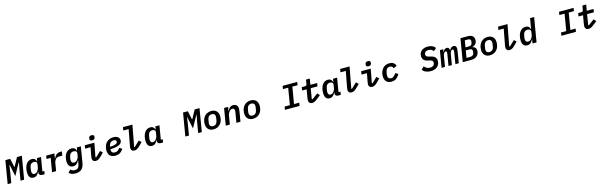

<svg xmlns="http://www.w3.org/2000/svg" viewBox="158 -3088 17689 5638"><g transform="rotate(-15 9002.0 -269.0)"><path d="M397.7 0H508.2L625 -698.2H478L334.9 -436.8H327.1L270.2 -698.2H124.3L7.1 0H117.5L171.5 -324.2L200.6 -530.2H209.2L285.2 -170.8L483 -530.2H491.1L452.1 -324.2Z M791.9 12.1C882.1 12.1 924.7 -43 964.1 -122.5H968.4L965.2 -101.6C955.3 -38 990.1 0 1061.4 0H1131L1146.7 -94.5H1087.7L1158 -516H1034.4L1018.8 -422.2H1013.1C996.1 -489.7 956.3 -528.1 879.6 -528.1C723 -528.1 644.2 -370 644.2 -191.1C644.2 -63.9 686.1 12.1 791.9 12.1ZM769.2 -184.7C769.2 -201 770.6 -216.3 773.1 -230.5L783.7 -294.4C797.9 -378.6 836.6 -429.7 917.6 -429.7C984 -429.7 1014.6 -395.2 1004.3 -335.2L989 -242.2C981.5 -197.4 959.9 -160.2 941.1 -137.4C914.1 -104.8 881.4 -86.3 844.8 -86.3C790.5 -86.3 769.2 -126.8 769.2 -184.7Z M1480.1 0 1521.3 -247.2C1528.8 -290.8 1555.4 -329.5 1568.5 -345.2C1594.5 -377.5 1627.1 -392.8 1682.9 -392.8H1773.1L1794.7 -516H1745.7C1645.6 -516 1587 -458.8 1546.2 -366.1H1540.5L1566.1 -516H1316.1L1299.7 -417.6H1426.5L1356.9 0Z M2020.6 212C2165.5 212 2260.7 138.1 2288 -23.8L2370 -516H2246.8L2231.2 -422.2H2224.8C2208.1 -489.7 2164.4 -528.1 2083.8 -528.1C1927.9 -528.1 1846.6 -375.4 1846.6 -205.6C1846.6 -87 1894.5 -7.1 2004.3 -7.1C2093.8 -7.1 2141.7 -61.4 2180 -141.7H2185.4L2168.3 -40.8C2148.1 81 2100.1 113.6 2019.5 113.6C1967.7 113.6 1925.8 97.7 1895.6 60.4L1819.6 137.8C1866.5 193.9 1928.6 212 2020.6 212ZM1973.4 -201.7C1973.4 -220.2 1975.1 -235.1 1977.6 -248.9L1985.4 -295.1C1998.9 -375 2043 -429.7 2124.6 -429.7C2193.5 -429.7 2226.9 -393.5 2217.3 -337.4L2204.9 -259.9C2196.4 -209.5 2170.1 -175.4 2153.1 -155.5C2124.6 -123.2 2094.1 -106.2 2055.8 -106.2C1998.2 -106.2 1973.4 -144.9 1973.4 -201.7Z M2740.1 -599.8C2793.3 -599.8 2818.2 -621.8 2824.6 -659.4C2828.1 -679.7 2829.2 -688.6 2829.2 -696C2829.2 -726.6 2809.3 -750 2755 -750C2702.1 -750 2676.8 -728 2670.5 -690C2667.3 -669.7 2665.8 -660.9 2665.8 -653.8C2665.8 -623.2 2685.7 -599.8 2740.1 -599.8ZM2473 -417.6H2639.2L2589.8 -157.7C2584.2 -126.4 2581.7 -110.1 2581.7 -90.9C2581.7 -29.1 2618.6 12.1 2690 12.1C2750.7 12.1 2800.4 -22 2876.8 -101.6L2947.8 -176.1L2878.6 -238.3L2719.5 -86.3L2700.6 -92.7L2780.9 -516H2489.7Z M3280.2 12.1C3404.8 12.1 3471.9 -47.9 3527.3 -131L3448.5 -181.5C3393.5 -109 3358 -85.2 3295.5 -85.2C3212.7 -85.2 3186.4 -128.2 3186.4 -188.6C3186.4 -192.8 3186.4 -198.9 3187.5 -207.7C3493.3 -218 3544.7 -307.2 3544.7 -387.1C3544.7 -480.1 3462.7 -528.1 3359.7 -528.1C3182.2 -528.1 3062.5 -398.4 3062.5 -208.5C3062.5 -67.8 3135.7 12.1 3280.2 12.1ZM3196 -281.6 3198.2 -294.4C3215.9 -392.8 3270.6 -437.9 3347.7 -437.9C3401.6 -437.9 3424 -413.4 3424 -377.1C3424 -338.4 3403.4 -290.8 3196 -281.6Z M3863.6 12.1C3923.3 12.1 3972.3 -19.5 4049.4 -99.8L4125 -177.6L4056.5 -239.7L3894.9 -86.3L3876.4 -92.3L3997.9 -740.1H3710.6L3694.6 -641.7H3856.5L3765.3 -155.5C3759.2 -125.4 3757.5 -109.4 3757.5 -91.6C3757.5 -29.5 3791.2 12.1 3863.6 12.1Z M4392.8 12.1C4483 12.1 4525.6 -43 4565 -122.5H4569.2L4566.1 -101.6C4556.1 -38 4590.9 0 4662.3 0H4731.9L4747.5 -94.5H4688.6L4758.9 -516H4635.3L4619.7 -422.2H4614C4596.9 -489.7 4557.2 -528.1 4480.5 -528.1C4323.9 -528.1 4245 -370 4245 -191.1C4245 -63.9 4286.9 12.1 4392.8 12.1ZM4370 -184.7C4370 -201 4371.4 -216.3 4373.9 -230.5L4384.6 -294.4C4398.8 -378.6 4437.5 -429.7 4518.5 -429.7C4584.9 -429.7 4615.4 -395.2 4605.1 -335.2L4589.8 -242.2C4582.4 -197.4 4560.7 -160.2 4541.9 -137.4C4514.9 -104.8 4482.2 -86.3 4445.7 -86.3C4391.3 -86.3 4370 -126.8 4370 -184.7Z M5799 0H5909.4L6026.3 -698.2H5879.3L5736.2 -436.8H5728.3L5671.5 -698.2H5525.6L5408.4 0H5518.8L5572.8 -324.2L5601.9 -530.2H5610.4L5686.4 -170.8L5884.2 -530.2H5892.4L5853.3 -324.2Z M6266.3 12.1C6432.2 12.1 6551.5 -110.4 6551.5 -307.5C6551.5 -441.1 6474.1 -528.1 6335.9 -528.1C6170.5 -528.1 6051.5 -405.5 6051.5 -208.5C6051.5 -74.9 6129.3 12.1 6266.3 12.1ZM6174.4 -186.1C6174.4 -198.2 6176.8 -214.5 6179.3 -230.8L6191.4 -302.9C6205.3 -384.6 6252.8 -432.5 6327.8 -432.5C6389.2 -432.5 6428.3 -399.1 6428.3 -329.9C6428.3 -317.8 6426.1 -301.5 6423.3 -285.2L6411.6 -213.4C6397.7 -131.4 6350.1 -83.5 6275.2 -83.5C6213.4 -83.5 6174.4 -116.8 6174.4 -186.1Z M6761.4 0 6807.2 -274.5C6815.3 -322.1 6844.5 -362.6 6858.3 -380.3C6883.2 -411.9 6910.9 -430.4 6948.5 -430.4C6997.9 -430.4 7017.4 -395.2 7017.4 -356.9C7017.4 -336.3 7014.2 -317.1 7011 -296.9L6961.3 0H7084.5L7132.8 -287.3C7139.2 -327.1 7142 -353 7142 -378.9C7142 -463.8 7097.3 -528.1 7001.4 -528.1C6919 -528.1 6870.4 -476.6 6831.7 -393.5H6827.1L6847.3 -516H6724.1L6637.8 0Z M7466.6 12.1C7632.5 12.1 7751.8 -110.4 7751.8 -307.5C7751.8 -441.1 7674.4 -528.1 7536.2 -528.1C7370.7 -528.1 7251.8 -405.5 7251.8 -208.5C7251.8 -74.9 7329.5 12.1 7466.6 12.1ZM7374.6 -186.1C7374.6 -198.2 7377.1 -214.5 7379.6 -230.8L7391.7 -302.9C7405.5 -384.6 7453.1 -432.5 7528.1 -432.5C7589.5 -432.5 7628.6 -399.1 7628.6 -329.9C7628.6 -317.8 7626.4 -301.5 7623.6 -285.2L7611.9 -213.4C7598 -131.4 7550.4 -83.5 7475.5 -83.5C7413.7 -83.5 7374.6 -116.8 7374.6 -186.1Z M8881 0 8896.7 -95.5H8737.6L8822.8 -602.6H8981.5L8997.2 -698.2H8553.3L8537.6 -602.6H8696.7L8611.5 -95.5H8452.8L8436.8 0Z M9267 12.1C9328.1 12.1 9373.6 -18.5 9460.9 -88.8L9538.7 -150.2L9478 -221.6L9298.7 -89.5L9278.8 -98.4L9332 -417.6H9538L9554 -516H9348.7L9378.9 -698.2H9263.5L9242.5 -571.7C9235.8 -529.8 9217.3 -516 9177.2 -516H9086.6L9070.3 -417.6H9208.1L9163.4 -155.2C9159.4 -131.4 9157.7 -112.9 9157.7 -98C9157.7 -30.5 9192.8 12.1 9267 12.1Z M9794 12.1C9884.2 12.1 9926.8 -43 9966.3 -122.5H9970.5L9967.3 -101.6C9957.4 -38 9992.2 0 10063.6 0H10133.2L10148.8 -94.5H10089.8L10160.2 -516H10036.6L10021 -422.2H10015.3C9998.2 -489.7 9958.5 -528.1 9881.7 -528.1C9725.1 -528.1 9646.3 -370 9646.3 -191.1C9646.3 -63.9 9688.2 12.1 9794 12.1ZM9771.3 -184.7C9771.3 -201 9772.7 -216.3 9775.2 -230.5L9785.9 -294.4C9800.1 -378.6 9838.8 -429.7 9919.7 -429.7C9986.2 -429.7 10016.7 -395.2 10006.4 -335.2L9991.1 -242.2C9983.7 -197.4 9962 -160.2 9943.2 -137.4C9916.2 -104.8 9883.5 -86.3 9846.9 -86.3C9792.6 -86.3 9771.3 -126.8 9771.3 -184.7Z M10465.2 12.1C10524.9 12.1 10573.9 -19.5 10650.9 -99.8L10726.6 -177.6L10658 -239.7L10496.4 -86.3L10478 -92.3L10599.4 -740.1H10312.1L10296.2 -641.7H10458.1L10366.8 -155.5C10360.8 -125.4 10359 -109.4 10359 -91.6C10359 -29.5 10392.8 12.1 10465.2 12.1Z M11142 -599.8C11195.3 -599.8 11220.2 -621.8 11226.6 -659.4C11230.1 -679.7 11231.2 -688.6 11231.2 -696C11231.2 -726.6 11211.3 -750 11157 -750C11104 -750 11078.8 -728 11072.4 -690C11069.2 -669.7 11067.8 -660.9 11067.8 -653.8C11067.8 -623.2 11087.7 -599.8 11142 -599.8ZM10875 -417.6H11041.2L10991.8 -157.7C10986.2 -126.4 10983.7 -110.1 10983.7 -90.9C10983.7 -29.1 11020.6 12.1 11092 12.1C11152.7 12.1 11202.4 -22 11278.8 -101.6L11349.8 -176.1L11280.5 -238.3L11121.4 -86.3L11102.6 -92.7L11182.9 -516H10891.7Z M11674.7 12.1C11793.3 12.1 11860.1 -46.5 11927.6 -153.8L11848 -203.8C11772 -102.3 11737.6 -88.8 11693.9 -88.8C11625 -88.8 11591.3 -126.4 11591.3 -191.1C11591.3 -206 11593 -222.3 11595.5 -238.3L11605.8 -298.3C11619.7 -382.1 11666.9 -427.2 11734 -427.2C11794 -427.2 11820.7 -403.1 11836.6 -353.3L11938.2 -399.5C11917.6 -474.1 11860.1 -528.1 11745 -528.1C11573.5 -528.1 11465.9 -389.2 11465.9 -206C11465.9 -71 11538.7 12.1 11674.7 12.1Z M12870.4 12.1C13042.6 12.1 13144.9 -84.5 13144.9 -224.1C13144.9 -315.7 13099.8 -373.2 12995 -398.8L12926.5 -415.8C12860.8 -431.8 12833.1 -453.5 12833.1 -501.4C12833.1 -565.7 12877.5 -606.5 12959.9 -606.5C13026.3 -606.5 13075.6 -579.5 13108.7 -532.3L13193.5 -606.2C13154.5 -668 13072.8 -709.9 12965.9 -709.9C12805.8 -709.9 12703.1 -623.6 12703.1 -488.6C12703.1 -401.3 12748.6 -338.4 12852.6 -315L12923.7 -298.7C12987.9 -284.1 13014.6 -259.9 13014.6 -210.2C13014.6 -138.1 12964.5 -93 12877.5 -93C12808.2 -93 12743.6 -121.8 12702.1 -179.3L12619.3 -100.5C12660.9 -31.6 12753.2 12.1 12870.4 12.1Z M13301.8 0 13356.5 -327.4C13360.1 -349.4 13369 -376.4 13384.6 -400.6C13400.6 -425.8 13418 -435.4 13437.5 -435.4C13459.5 -435.4 13470.9 -421.2 13470.9 -390.3C13470.9 -375.7 13468.8 -358.7 13466.3 -342.7L13408.7 0H13511.4L13564.6 -319.6C13570.3 -353.3 13579.2 -378.6 13593.4 -400.6C13609 -425.1 13625.7 -435.4 13646.3 -435.4C13668.7 -435.4 13680.4 -419 13680.4 -390.6C13680.4 -377.5 13678.3 -358.7 13675.4 -342.7L13618.3 0H13720.9L13780.2 -356.9C13784.1 -381 13786.9 -409.4 13786.9 -431.1C13786.9 -494 13757.5 -528.1 13699.2 -528.1C13637.1 -528.1 13600.1 -485.8 13574.9 -427.6H13570.3C13576.3 -491.5 13546.9 -528.1 13492.2 -528.1C13437.1 -528.1 13402 -486.5 13378.6 -429H13373.2L13387.8 -516H13285.2L13199.2 0Z M13842 0H14110.8C14252.8 0 14343 -92.7 14343 -218.8C14343 -295.5 14300.1 -338.4 14230.8 -354L14231.9 -358.7C14322.4 -381.7 14372.5 -442.5 14372.5 -536.9C14372.5 -634.2 14308.9 -698.2 14191.8 -698.2H13958.8ZM13980.8 -93.4 14017.4 -311.1H14123.9C14187.1 -311.1 14217 -288 14217 -240.4C14217 -230.8 14214.5 -216.6 14212.4 -204.9L14208.1 -178.6C14197.8 -118.6 14154.8 -93.4 14084.2 -93.4ZM14032.3 -399.5 14066.4 -604.8H14156.6C14212 -604.8 14244.7 -586.6 14244.7 -539.1C14244.7 -529.8 14242.9 -515.6 14241.5 -507.8L14237.2 -481.5C14227.3 -421.5 14189.6 -399.5 14117.9 -399.5Z M14668.3 12.1C14834.2 12.1 14953.5 -110.4 14953.5 -307.5C14953.5 -441.1 14876.1 -528.1 14737.9 -528.1C14572.4 -528.1 14453.5 -405.5 14453.5 -208.5C14453.5 -74.9 14531.2 12.1 14668.3 12.1ZM14576.3 -186.1C14576.3 -198.2 14578.8 -214.5 14581.3 -230.8L14593.4 -302.9C14607.2 -384.6 14654.8 -432.5 14729.8 -432.5C14791.2 -432.5 14830.3 -399.1 14830.3 -329.9C14830.3 -317.8 14828.1 -301.5 14825.3 -285.2L14813.6 -213.4C14799.7 -131.4 14752.1 -83.5 14677.2 -83.5C14615.4 -83.5 14576.3 -116.8 14576.3 -186.1Z M15266.3 12.1C15326 12.1 15375 -19.5 15452.1 -99.8L15527.7 -177.6L15459.2 -239.7L15297.6 -86.3L15279.1 -92.3L15400.6 -740.1H15113.3L15097.3 -641.7H15259.2L15168 -155.5C15161.9 -125.4 15160.2 -109.4 15160.2 -91.6C15160.2 -29.5 15193.9 12.1 15266.3 12.1Z M15962.7 0H16085.9L16209.5 -740.1H16086.3L16033 -422.2H16027.3C16009.9 -489.7 15966.3 -528.1 15887.1 -528.1C15731.2 -528.1 15647.7 -370.7 15647.7 -187.9C15647.7 -63.6 15694.6 12.1 15801.8 12.1C15891 12.1 15939.3 -43 15978.3 -122.5H15982.6ZM15772.7 -185.4C15772.7 -201 15774.1 -216.3 15776.6 -230.5L15787.3 -294.4C15801.5 -378.6 15845.2 -429.7 15926.1 -429.7C15993.6 -429.7 16028.8 -395.2 16018.8 -335.2L16003.2 -242.2C15995.7 -197.1 15971.9 -160.5 15952.8 -137.8C15924.7 -104.8 15892.8 -86.3 15854.4 -86.3C15796.9 -86.3 15773.4 -126.8 15772.7 -185.4Z M17283 0 17298.7 -95.5H17139.6L17224.8 -602.6H17383.5L17399.1 -698.2H16955.3L16939.6 -602.6H17098.7L17013.5 -95.5H16854.8L16838.8 0Z M17669 12.1C17730.1 12.1 17775.6 -18.5 17862.9 -88.8L17940.7 -150.2L17880 -221.6L17700.6 -89.5L17680.8 -98.4L17734 -417.6H17940L17956 -516H17750.7L17780.9 -698.2H17665.5L17644.5 -571.7C17637.8 -529.8 17619.3 -516 17579.2 -516H17488.6L17472.3 -417.6H17610.1L17565.3 -155.2C17561.4 -131.4 17559.7 -112.9 17559.7 -98C17559.7 -30.5 17594.8 12.1 17669 12.1Z"/></g></svg>

Font: Margiela Mono Italic SmBold It
Style: Regular
Weight: 600
Designer: Mike Abbink, Paul van der Laan, Pieter van Rosmalen
Foundry: Bold Monday
Version: Version 2.003 2021